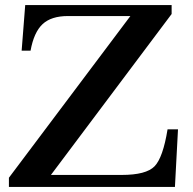

<svg xmlns="http://www.w3.org/2000/svg" viewBox="-20 -734 759 754"><path d="M679 -226 667 0H15V-36L492 -671H247Q181 -671 147 -639Q113 -607 100 -535H65L79 -714H654V-679L180 -47H458Q554 -47 587 -81Q620 -115 638 -226Z"/></svg>

Font: Kolar Light
Style: Regular
Weight: 300
Designer: Ramakrishna Saiteja (Kannada); Shiva Nallaperumal (Latin)
Foundry: Indian Type Foundry
Version: Version 1.001;PS 1.0;hotconv 1.0.88;makeotf.lib2.5.647800